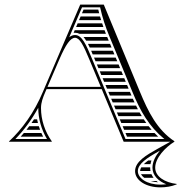

<svg xmlns="http://www.w3.org/2000/svg" viewBox="-20 -620 805 840"><path d="M145.9 -82C144.5 -87.3 143.3 -92.7 142.3 -98H128.8C125.2 -92.6 121.6 -87.2 118 -82ZM149.8 -68H107.9C103.9 -62.5 99.8 -57.2 95.7 -52H155.3C153.3 -57.3 151.5 -62.6 149.8 -68ZM161 -38H84.3C79.7 -32.5 75.1 -27.2 70.4 -22H168.6C165.9 -27.2 163.3 -32.6 161 -38ZM642.6 82H628.6C621 87.5 614.6 92.9 609.4 98H638.4C639.4 92.5 640.9 87.2 642.6 82ZM637 112H598.1C594.8 117.5 593.1 122.8 593 128H638.4C637.5 123.4 637 118.7 637 113.7C637 113.1 637 112.6 637 112ZM651.8 158C648.2 153 645 147.7 642.6 142H596.7C599.7 147.5 604.5 153 611.1 158ZM664.7 172H639.8C649 174.8 659.5 176.7 671.2 177.4C668.9 175.7 666.8 173.9 664.7 172ZM328.1 -472H443.4C441.3 -477.4 439.2 -482.7 437.3 -488H307L302 -476.3C304.3 -476.6 306.2 -476.7 308.3 -476.7C315.5 -476.7 322.1 -475.1 328.1 -472ZM345.4 -458C349.5 -453.4 353.3 -448 357 -442H455.7L450 -455.7C449.7 -456.4 449.4 -457.2 449 -458ZM364.9 -428C367.5 -422.9 370.1 -417.6 372.6 -412H468.1L461.5 -428ZM378.8 -398C381 -392.8 383.2 -387.4 385.5 -382H480.5L473.9 -398ZM338.7 -562H413.9C412.6 -567.3 411.3 -572.6 410 -578H345.5C343.2 -572.7 341 -567.3 338.7 -562ZM332.7 -548 325.8 -532H422.4C420.7 -537.3 419.2 -542.6 417.7 -548ZM319.8 -518C317.6 -512.7 315.3 -507.3 313 -502H432.2C430.3 -507.3 428.5 -512.7 426.8 -518ZM486.3 -368H391.3L398 -352H493C490.8 -357.3 488.6 -362.7 486.3 -368ZM498.8 -338H403.8L410.5 -322H505.4ZM511.2 -308H416.4C418.6 -302.7 420.8 -297.3 423 -292H517.8ZM523.6 -278H428.9L435.5 -262H530.3ZM536.1 -248H441.4L448.1 -232H542.7C540.5 -237.3 538.3 -242.7 536.1 -248ZM548.5 -218H453.9L460.6 -202H555.2C553.8 -205.2 552.5 -208.4 551.2 -211.6C550.3 -213.7 549.4 -215.9 548.5 -218ZM619.9 -82C616.1 -87.3 612.5 -92.6 608.9 -98H504L510.6 -82ZM630.3 -68H516.5C518.7 -62.7 520.9 -57.3 523.1 -52H643.4C638.9 -57.2 634.5 -62.6 630.3 -68ZM656.1 -38H529C531.2 -32.7 533.4 -27.3 535.7 -22H672.2C666.7 -27.2 661.3 -32.6 656.1 -38ZM561.2 -188H466.4L473.1 -172H568.5C566 -177.3 563.6 -182.6 561.2 -188ZM575.2 -158H478.9L485.6 -142H583.3C580.5 -147.3 577.8 -152.6 575.2 -158ZM590.9 -128H491.4C493.7 -122.7 495.9 -117.3 498.1 -112H600.2C597 -117.3 593.9 -122.6 590.9 -128ZM381.9 -364.6C356.6 -425.2 338.4 -466.7 308.3 -466.7C299.1 -466.7 290.8 -463.4 282.9 -457.1L338.9 -588H418C428.3 -541.7 441.1 -503.4 459.2 -459.5L560.4 -215.4C594.2 -133.8 631.8 -66.9 698.8 -12H529ZM187.9 -240 240 -361C267.8 -425.5 288.4 -454.7 308.3 -454.7C328.3 -454.7 344.3 -423.7 370.8 -360L420.9 -240ZM168 -219C129 -126 76 -54 19 -1L20 0H206L207 -1C176 -45 159.4 -95.5 159.4 -147.4C159.4 -171.3 167.7 -193 177.2 -215.1L183.6 -230H425.1L521 0H724.9L670 30.7C619.2 59.1 571 87.1 571 128.7C571 170.1 620.3 199.7 681 199.7C706.9 199.7 729 196.1 753 186.7V184.7C700.8 178.8 659 152.4 659 113.7C659 70.3 704.4 23.6 743 0V-2C667 -53 628.9 -129.8 591.5 -220L434 -600H331ZM679.4 39.2C661.2 61 647 86.9 647 113.7C647 148.9 675.1 173.6 707.6 186.1C699.1 187.2 690.4 187.7 681 187.7C622.2 187.7 583 159.1 583 128.7C583 96.8 623.2 70.6 675.9 41.2ZM147.4 -148.4C147.4 -100.5 161.1 -53 185.5 -12H47.4C84.3 -50 117.9 -94.7 147.4 -148.4Z"/></svg>

Font: SortefaxS02
Style: Medium
Weight: 500
Designer: gluk
Foundry: gluk
Version: Version 0.261